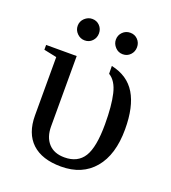

<svg xmlns="http://www.w3.org/2000/svg" viewBox="-120 -723 736 824"><g transform="rotate(20 247.5 -311.0)"><path d="M251 9.8Q164.1 9.8 117.9 -33.4Q71.8 -76.7 71.8 -158.7V-424.8L13.2 -437V-459H152.8V-137.7Q152.8 -88.9 178.5 -60.5Q204.1 -32.2 251.5 -32.2Q312 -32.2 339.6 -76.4Q367.2 -120.6 367.2 -225.1Q367.2 -310.1 354.7 -362.8Q342.3 -415.5 309.6 -435.1L309.1 -470.7Q384.8 -454.6 420.2 -395.8Q455.6 -336.9 455.6 -234.4Q455.6 -118.2 401.6 -54.2Q347.7 9.8 251 9.8ZM383.3 -583Q383.3 -562.5 369.6 -548.1Q356 -533.7 335.4 -533.7Q314.9 -533.7 300.8 -548.8Q286.6 -564 286.6 -583Q286.6 -603.5 300.8 -617.7Q314.9 -631.8 335.4 -631.8Q356 -631.8 369.6 -617.7Q383.3 -603.5 383.3 -583ZM209.5 -583Q209.5 -562.5 195.8 -548.1Q182.1 -533.7 161.6 -533.7Q141.6 -533.7 127 -548.3Q112.3 -563 112.3 -583Q112.3 -603.5 127.4 -617.7Q142.6 -631.8 161.6 -631.8Q182.1 -631.8 195.8 -617.7Q209.5 -603.5 209.5 -583Z"/></g></svg>

Font: Liberation Serif
Style: Regular
Weight: 400
Designer: Steve Matteson
Foundry: Ascender Corporation
Version: Version 2.1.5